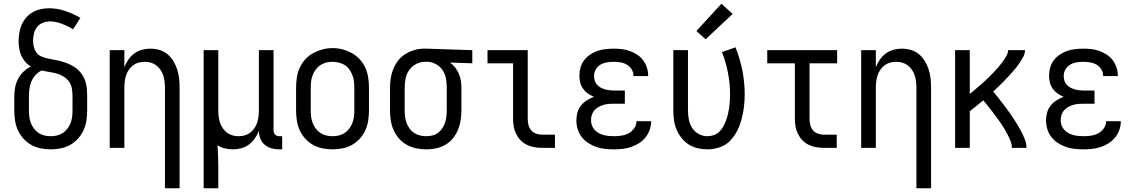

<svg xmlns="http://www.w3.org/2000/svg" viewBox="-20 -787 6040 1022"><path d="M250 8Q223 8 196 2.5Q169 -3 146 -16Q123 -29 104.5 -49.5Q86 -70 75 -94.5Q64 -119 60 -146Q56 -173 56 -200V-273Q56 -297 60.5 -321Q65 -345 76 -366.5Q87 -388 104.5 -405Q122 -422 144 -433Q127 -443 114 -458.5Q101 -474 93 -492Q85 -510 82 -529.5Q79 -549 79 -569Q79 -591 83 -613.5Q87 -636 96 -656.5Q105 -677 120 -694Q135 -711 154.5 -722Q174 -733 196 -738Q218 -743 240 -743Q285 -743 327.5 -728.5Q370 -714 408 -692L369 -631Q355 -640 340.5 -647Q326 -654 310.5 -660Q295 -666 279 -669.5Q263 -673 247 -673Q227 -673 208.5 -666Q190 -659 178 -644Q166 -629 161 -609.5Q156 -590 156 -571Q156 -554 160 -537.5Q164 -521 173.5 -507.5Q183 -494 199 -487Q215 -480 231 -476.5Q247 -473 263.5 -470Q280 -467 296.5 -463Q313 -459 328.5 -453.5Q344 -448 359 -440.5Q374 -433 387 -422.5Q400 -412 410.5 -399Q421 -386 428 -370.5Q435 -355 438.5 -339Q442 -323 443 -306Q444 -289 444 -273V-200Q444 -173 440 -146Q436 -119 425 -94.5Q414 -70 395.5 -49.5Q377 -29 354 -16Q331 -3 304 2.5Q277 8 250 8ZM250 -62Q267 -62 284 -66Q301 -70 315 -79.5Q329 -89 339.5 -103Q350 -117 356 -133Q362 -149 364 -166Q366 -183 366 -200V-273Q366 -293 363 -313.5Q360 -334 348.5 -351Q337 -368 319.5 -379Q302 -390 282 -395.5Q262 -401 242 -404Q222 -407 202 -412Q183 -403 169 -387.5Q155 -372 147 -353Q139 -334 136.5 -313.5Q134 -293 134 -273V-200Q134 -183 136 -166Q138 -149 144 -133Q150 -117 160.5 -103Q171 -89 185 -79.5Q199 -70 216 -66Q233 -62 250 -62Z M858 215V-320Q858 -337 856 -353.5Q854 -370 849 -385.5Q844 -401 834.5 -415Q825 -429 812 -439Q799 -449 783 -453.5Q767 -458 750 -458Q733 -458 717 -453.5Q701 -449 688 -439Q675 -429 665.5 -415Q656 -401 651 -385.5Q646 -370 644 -353.5Q642 -337 642 -320V0H564V-520H642V-429Q650 -450 663 -469Q676 -488 694.5 -502Q713 -516 735.5 -522Q758 -528 780 -528Q805 -528 829 -521Q853 -514 871.5 -498.5Q890 -483 903 -461.5Q916 -440 923.5 -416.5Q931 -393 933.5 -368.5Q936 -344 936 -320V215Z M1064 215V-520H1142V-200Q1142 -183 1144 -166.5Q1146 -150 1151 -134.5Q1156 -119 1165.5 -105Q1175 -91 1188 -81Q1201 -71 1217 -66.5Q1233 -62 1250 -62Q1267 -62 1283 -66.5Q1299 -71 1312 -81Q1325 -91 1334.5 -105Q1344 -119 1349 -134.5Q1354 -150 1356 -166.5Q1358 -183 1358 -200V-520H1436V-93Q1436 -87 1438 -81Q1440 -75 1444.5 -70.5Q1449 -66 1455 -64Q1461 -62 1467 -62H1482V8H1467Q1446 8 1425.5 2.5Q1405 -3 1389 -16.5Q1373 -30 1365.5 -50Q1358 -70 1358 -91Q1350 -70 1337 -51Q1324 -32 1305.5 -18Q1287 -4 1264.5 2Q1242 8 1220 8Q1198 8 1177 3Q1156 -2 1138 -14Q1140 16 1141 46.5Q1142 77 1142 107V215Z M1750 8Q1723 8 1696 2.5Q1669 -3 1646 -16Q1623 -29 1604.5 -49.5Q1586 -70 1575 -94.5Q1564 -119 1560 -146Q1556 -173 1556 -200V-320Q1556 -347 1560 -374Q1564 -401 1575 -425.5Q1586 -450 1604.5 -470.5Q1623 -491 1646.5 -504Q1670 -517 1696.5 -524Q1723 -531 1750 -531Q1777 -531 1803.5 -524Q1830 -517 1853.5 -504Q1877 -491 1895.5 -470.5Q1914 -450 1925 -425.5Q1936 -401 1940 -374Q1944 -347 1944 -320V-200Q1944 -173 1940 -146Q1936 -119 1925 -94.5Q1914 -70 1895.5 -49.5Q1877 -29 1854 -16Q1831 -3 1804 2.5Q1777 8 1750 8ZM1750 -62Q1767 -62 1784 -66Q1801 -70 1815 -79.5Q1829 -89 1839.5 -103Q1850 -117 1856 -133Q1862 -149 1864 -166Q1866 -183 1866 -200V-320Q1866 -337 1864 -354Q1862 -371 1855.5 -387.5Q1849 -404 1839 -418Q1829 -432 1814.5 -441Q1800 -450 1783 -454Q1766 -458 1748 -458Q1731 -458 1714.5 -453.5Q1698 -449 1684 -439.5Q1670 -430 1660 -416Q1650 -402 1644 -386.5Q1638 -371 1636 -354Q1634 -337 1634 -320V-200Q1634 -183 1636 -166Q1638 -149 1644 -133Q1650 -117 1660.5 -103Q1671 -89 1685 -79.5Q1699 -70 1716 -66Q1733 -62 1750 -62Z M2249 8Q2222 8 2195.5 2.5Q2169 -3 2145.5 -16Q2122 -29 2104 -49.5Q2086 -70 2075 -95Q2064 -120 2060 -146.5Q2056 -173 2056 -200V-320Q2056 -346 2060 -371.5Q2064 -397 2074 -421Q2084 -445 2100 -465.5Q2116 -486 2138 -499.5Q2160 -513 2185 -520.5Q2210 -528 2236 -528Q2240 -528 2243.5 -528Q2247 -528 2250 -528L2494 -520V-450L2375 -454Q2391 -443 2403 -427.5Q2415 -412 2422.5 -394.5Q2430 -377 2433 -358Q2436 -339 2436 -320V-200Q2436 -173 2432 -147Q2428 -121 2418 -96.5Q2408 -72 2391 -51Q2374 -30 2351 -16.5Q2328 -3 2302 2.5Q2276 8 2249 8ZM2249 -62Q2266 -62 2282 -66Q2298 -70 2311.5 -80Q2325 -90 2334.5 -104.5Q2344 -119 2349 -134.5Q2354 -150 2356 -166.5Q2358 -183 2358 -200V-320Q2358 -344 2354 -367.5Q2350 -391 2337.5 -411Q2325 -431 2304 -443.5Q2283 -456 2259 -458H2250Q2248 -458 2246 -458Q2244 -458 2242 -458Q2217 -458 2194.5 -446Q2172 -434 2158 -414Q2144 -394 2139 -369.5Q2134 -345 2134 -320V-200Q2134 -183 2136 -166Q2138 -149 2144 -133Q2150 -117 2160 -103Q2170 -89 2184 -79.5Q2198 -70 2215 -66Q2232 -62 2249 -62Z M2866 0Q2845 0 2824.5 -3.5Q2804 -7 2785 -16Q2766 -25 2751.5 -40Q2737 -55 2727.5 -74Q2718 -93 2714.5 -113.5Q2711 -134 2711 -155V-450H2575V-520H2789V-155Q2789 -138 2793 -122Q2797 -106 2807.5 -93.5Q2818 -81 2834 -75.5Q2850 -70 2866 -70H2934V0Z M3247 8Q3224 8 3200 5.5Q3176 3 3153.5 -5Q3131 -13 3111 -26Q3091 -39 3076.5 -57.5Q3062 -76 3055 -99Q3048 -122 3048 -146Q3048 -167 3053.5 -187.5Q3059 -208 3072 -224.5Q3085 -241 3103 -252.5Q3121 -264 3141 -272Q3124 -279 3109 -289.5Q3094 -300 3083.5 -315Q3073 -330 3068.5 -348Q3064 -366 3064 -384Q3064 -406 3070 -427.5Q3076 -449 3089.5 -466.5Q3103 -484 3121.5 -496.5Q3140 -509 3160.5 -516Q3181 -523 3203 -525.5Q3225 -528 3247 -528Q3269 -528 3290.5 -525.5Q3312 -523 3332.5 -515.5Q3353 -508 3371.5 -496Q3390 -484 3403 -466.5Q3416 -449 3423 -428Q3430 -407 3430 -386Q3430 -385 3430 -384Q3430 -383 3430 -382H3352Q3352 -383 3352 -383.5Q3352 -384 3352 -384Q3352 -402 3342 -418Q3332 -434 3316.5 -443Q3301 -452 3283 -455Q3265 -458 3247 -458Q3229 -458 3210.5 -455Q3192 -452 3176.5 -443Q3161 -434 3151.5 -417.5Q3142 -401 3142 -383Q3142 -370 3145.5 -358Q3149 -346 3157.5 -336.5Q3166 -327 3177 -321Q3188 -315 3200 -311.5Q3212 -308 3224.5 -306.5Q3237 -305 3250 -305H3306V-235H3250Q3236 -235 3221.5 -234Q3207 -233 3193.5 -229Q3180 -225 3167 -218Q3154 -211 3144.5 -200.5Q3135 -190 3130.5 -176Q3126 -162 3126 -147Q3126 -134 3130.5 -120.5Q3135 -107 3144.5 -96.5Q3154 -86 3166.5 -79Q3179 -72 3192 -68.5Q3205 -65 3219 -63.5Q3233 -62 3247 -62Q3268 -62 3288 -65Q3308 -68 3326 -77.5Q3344 -87 3356 -104.5Q3368 -122 3368 -142Q3368 -142 3368 -142Q3368 -142 3368 -142H3446Q3446 -142 3446 -141.5Q3446 -141 3446 -141Q3446 -118 3438 -95.5Q3430 -73 3415.5 -55Q3401 -37 3381 -24.5Q3361 -12 3339 -4.5Q3317 3 3294 5.5Q3271 8 3247 8Z M3746 8Q3720 8 3694 2Q3668 -4 3646 -18Q3624 -32 3607.5 -53Q3591 -74 3581 -98Q3571 -122 3567.5 -148Q3564 -174 3564 -200V-520H3642V-200Q3642 -176 3646.5 -151.5Q3651 -127 3664 -106.5Q3677 -86 3699 -74Q3721 -62 3745 -62Q3763 -62 3780 -68Q3797 -74 3809.5 -86.5Q3822 -99 3830.5 -114.5Q3839 -130 3845 -146.5Q3851 -163 3855 -180Q3859 -197 3861.5 -214.5Q3864 -232 3865 -249.5Q3866 -267 3866 -285Q3866 -342 3855 -399Q3844 -456 3823 -510L3895 -535Q3919 -475 3931.5 -412Q3944 -349 3944 -284Q3944 -251 3940 -218Q3936 -185 3927.5 -153Q3919 -121 3904 -91Q3889 -61 3866 -37.5Q3843 -14 3811 -3Q3779 8 3746 8ZM3736 -578 3687 -622 3820 -767 3880 -713Z M4366 0Q4345 0 4324.5 -3.5Q4304 -7 4285 -16Q4266 -25 4251.5 -40Q4237 -55 4227.5 -74Q4218 -93 4214.5 -113.5Q4211 -134 4211 -155V-450H4064V-520H4436V-450H4289V-155Q4289 -138 4293 -122Q4297 -106 4307.5 -93.5Q4318 -81 4334 -75.5Q4350 -70 4366 -70H4434V0Z M4858 215V-320Q4858 -337 4856 -353.5Q4854 -370 4849 -385.5Q4844 -401 4834.5 -415Q4825 -429 4812 -439Q4799 -449 4783 -453.5Q4767 -458 4750 -458Q4733 -458 4717 -453.5Q4701 -449 4688 -439Q4675 -429 4665.5 -415Q4656 -401 4651 -385.5Q4646 -370 4644 -353.5Q4642 -337 4642 -320V0H4564V-520H4642V-429Q4650 -450 4663 -469Q4676 -488 4694.5 -502Q4713 -516 4735.5 -522Q4758 -528 4780 -528Q4805 -528 4829 -521Q4853 -514 4871.5 -498.5Q4890 -483 4903 -461.5Q4916 -440 4923.5 -416.5Q4931 -393 4933.5 -368.5Q4936 -344 4936 -320V215Z M5064 0V-520H5142V-287Q5152 -295 5162 -303.5Q5172 -312 5182 -320.5Q5192 -329 5202 -337.5Q5212 -346 5221.5 -355Q5231 -364 5240.5 -373Q5250 -382 5259 -391.5Q5268 -401 5277 -410.5Q5286 -420 5294.5 -430Q5303 -440 5311 -450.5Q5319 -461 5326.5 -472Q5334 -483 5340 -495Q5346 -507 5346 -520H5436Q5436 -502 5427.5 -486Q5419 -470 5409.5 -455.5Q5400 -441 5389 -427Q5378 -413 5366 -400Q5354 -387 5342 -374Q5330 -361 5317.5 -348.5Q5305 -336 5292.5 -324Q5280 -312 5267 -300Q5281 -283 5294.5 -265.5Q5308 -248 5321.5 -230.5Q5335 -213 5348 -195Q5361 -177 5373 -159Q5385 -141 5396.5 -122Q5408 -103 5418 -83.5Q5428 -64 5436 -43Q5444 -22 5444 0H5366Q5366 -19 5359 -36.5Q5352 -54 5343.5 -70.5Q5335 -87 5325.5 -103Q5316 -119 5305 -134.5Q5294 -150 5283 -165Q5272 -180 5260.5 -195Q5249 -210 5237.5 -224.5Q5226 -239 5214 -253Q5196 -238 5178 -223.5Q5160 -209 5142 -195V0Z M5747 8Q5724 8 5700 5.5Q5676 3 5653.5 -5Q5631 -13 5611 -26Q5591 -39 5576.5 -57.5Q5562 -76 5555 -99Q5548 -122 5548 -146Q5548 -167 5553.5 -187.5Q5559 -208 5572 -224.5Q5585 -241 5603 -252.5Q5621 -264 5641 -272Q5624 -279 5609 -289.5Q5594 -300 5583.5 -315Q5573 -330 5568.5 -348Q5564 -366 5564 -384Q5564 -406 5570 -427.5Q5576 -449 5589.5 -466.5Q5603 -484 5621.5 -496.5Q5640 -509 5660.5 -516Q5681 -523 5703 -525.5Q5725 -528 5747 -528Q5769 -528 5790.5 -525.5Q5812 -523 5832.5 -515.5Q5853 -508 5871.5 -496Q5890 -484 5903 -466.5Q5916 -449 5923 -428Q5930 -407 5930 -386Q5930 -385 5930 -384Q5930 -383 5930 -382H5852Q5852 -383 5852 -383.5Q5852 -384 5852 -384Q5852 -402 5842 -418Q5832 -434 5816.5 -443Q5801 -452 5783 -455Q5765 -458 5747 -458Q5729 -458 5710.5 -455Q5692 -452 5676.5 -443Q5661 -434 5651.5 -417.5Q5642 -401 5642 -383Q5642 -370 5645.5 -358Q5649 -346 5657.5 -336.5Q5666 -327 5677 -321Q5688 -315 5700 -311.5Q5712 -308 5724.5 -306.5Q5737 -305 5750 -305H5806V-235H5750Q5736 -235 5721.5 -234Q5707 -233 5693.5 -229Q5680 -225 5667 -218Q5654 -211 5644.5 -200.5Q5635 -190 5630.5 -176Q5626 -162 5626 -147Q5626 -134 5630.5 -120.5Q5635 -107 5644.5 -96.5Q5654 -86 5666.5 -79Q5679 -72 5692 -68.5Q5705 -65 5719 -63.5Q5733 -62 5747 -62Q5768 -62 5788 -65Q5808 -68 5826 -77.5Q5844 -87 5856 -104.5Q5868 -122 5868 -142Q5868 -142 5868 -142Q5868 -142 5868 -142H5946Q5946 -142 5946 -141.5Q5946 -141 5946 -141Q5946 -118 5938 -95.5Q5930 -73 5915.5 -55Q5901 -37 5881 -24.5Q5861 -12 5839 -4.5Q5817 3 5794 5.5Q5771 8 5747 8Z"/></svg>

Font: Zed Mono
Style: Regular
Weight: 400
Monospace: yes
Designer: Belleve Invis
Foundry: Belleve Invis
Version: Version 1.0.0; ttfautohint (v1.8.4)